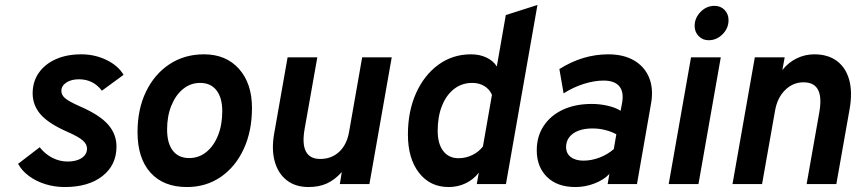

<svg xmlns="http://www.w3.org/2000/svg" viewBox="-20 -742 3458 774"><path d="M241.2 12Q199.8 12 162.5 0.3Q125.2 -11.3 96.7 -32.5Q68.1 -53.6 53 -81.6L140 -148.4Q162.6 -120 191.9 -105.4Q221.2 -90.8 252.4 -90.8Q288.1 -90.8 309.5 -105.2Q330.8 -119.5 330.8 -143.2Q330.8 -160.6 313.6 -175.8Q296.4 -191 250.8 -211Q175.6 -244 143.6 -280.9Q111.6 -317.9 111.6 -365.6Q111.6 -412.7 136.2 -448.1Q160.8 -483.6 204.9 -503.3Q248.9 -523 307.6 -523Q362.2 -523 408.9 -500.4Q455.7 -477.9 478.2 -440.4L390.8 -376.4Q355.9 -422.4 298 -422.4Q267.5 -422.4 247.4 -409.2Q227.4 -396.1 227.4 -375.4Q227.4 -359.2 242.4 -346.1Q257.5 -333 301.8 -313.4Q381 -279.2 415.3 -240.4Q449.6 -201.6 449.6 -151.2Q449.6 -76.6 393.1 -32.3Q336.6 12 241.2 12Z M733.4 12Q639 12 586.7 -46Q534.4 -104.1 534.4 -209.6Q534.4 -301.8 568.5 -372.4Q602.6 -443 663 -483Q723.5 -523 802.4 -523Q891 -523 943.4 -464.4Q995.8 -405.7 995.8 -307Q995.8 -213.2 962.4 -141.2Q929 -69.2 869.8 -28.6Q810.6 12 733.4 12ZM742.6 -104.8Q781.6 -104.8 811.7 -129.1Q841.8 -153.4 858.9 -196.1Q876 -238.8 876 -293.8Q876 -348.1 852.6 -378Q829.3 -407.8 786.6 -407.8Q748.4 -407.8 718.2 -383.4Q688.1 -358.9 670.9 -316.5Q653.6 -274.1 653.6 -220Q653.6 -164.5 676.7 -134.7Q699.8 -104.8 742.6 -104.8Z M1223.6 12Q1171.5 12 1136.5 -14.9Q1101.5 -41.8 1087.8 -90.1Q1074 -138.4 1085 -202.2L1139.4 -511H1259.2L1208.2 -223.2Q1197.2 -162 1213.1 -131.6Q1229 -101.2 1270.6 -101.2Q1316.5 -101.2 1347.4 -130.1Q1378.3 -159 1387.2 -210.2L1440 -511H1559.2L1469.2 0H1350L1357.8 -48.4Q1329.7 -17 1297.8 -2.5Q1265.9 12 1223.6 12Z M1788.4 12Q1713.7 12 1669.1 -45.5Q1624.4 -102.9 1624.4 -199.8Q1624.4 -293.3 1657.2 -366.4Q1690 -439.4 1747.4 -481.2Q1804.8 -523 1878.4 -523Q1913.2 -523 1940.3 -510.4Q1967.5 -497.9 1982.8 -474.2L2019 -681.2L2146.6 -722L2019.6 0H1902L1910.2 -45.8Q1888.7 -18.3 1857.3 -3.2Q1825.9 12 1788.4 12ZM1828.8 -104.2Q1857.7 -104.2 1884.2 -117.1Q1910.6 -130.1 1926.8 -151.6L1963.2 -359.8Q1953.1 -382.7 1932.3 -395.2Q1911.5 -407.8 1883.8 -407.8Q1842.2 -407.8 1810.8 -383.6Q1779.5 -359.4 1762 -316Q1744.4 -272.6 1744.4 -215Q1744.4 -162.5 1766.7 -133.3Q1788.9 -104.2 1828.8 -104.2Z M2299.8 12Q2226.4 12 2185.1 -28.7Q2143.8 -69.4 2143.8 -136Q2143.8 -192.2 2171.6 -234.3Q2199.4 -276.5 2249.2 -299.8Q2299 -323 2365.6 -323Q2398 -323 2429.8 -315.7Q2461.7 -308.4 2481.8 -295.4L2487.2 -324Q2496.3 -369.6 2477.2 -393.4Q2458.1 -417.2 2413.4 -417.2Q2376 -417.2 2333.7 -403.9Q2291.4 -390.6 2252 -365.6L2235 -463.6Q2282.2 -493.4 2331.5 -508.2Q2380.8 -523 2432 -523Q2493.7 -523 2535.9 -498.4Q2578.2 -473.8 2596.6 -429.4Q2614.9 -384.9 2604.8 -326L2547.8 0H2429.6L2436.6 -40.8Q2413.9 -16.8 2376.6 -2.4Q2339.2 12 2299.8 12ZM2332.2 -94.4Q2363.5 -94.4 2396.1 -106.5Q2428.6 -118.6 2454.4 -141L2464.6 -200.6Q2446 -211.1 2420.9 -217.6Q2395.8 -224.2 2368.2 -224.2Q2335.2 -224.2 2311.4 -214.9Q2287.6 -205.7 2274.8 -188.8Q2262 -172 2262 -149.4Q2262 -123.6 2280.9 -109Q2299.9 -94.4 2332.2 -94.4Z M2675.7 0 2765.7 -511H2885.7L2795.7 0ZM2836.7 -579.8Q2812.8 -579.8 2796.6 -596.3Q2780.3 -612.9 2780.3 -637.4Q2780.3 -669.9 2804.2 -694.1Q2828 -718.4 2860.1 -718.4Q2885.1 -718.4 2901 -702Q2916.9 -685.7 2916.9 -660.8Q2916.9 -628.1 2892.9 -604Q2868.8 -579.8 2836.7 -579.8Z M2932.9 0 3022.9 -511H3143.3L3133.9 -459.6Q3157.9 -490.3 3191.6 -506.6Q3225.3 -523 3262.5 -523Q3318 -523 3354.1 -495.9Q3390.1 -468.9 3403.6 -419.2Q3417 -369.5 3404.9 -301.6L3351.5 0H3231.7L3282.7 -288.4Q3293.6 -349.6 3277.8 -379.9Q3262 -410.2 3219.3 -410.2Q3176.8 -410.2 3145.3 -379.3Q3113.8 -348.4 3104.5 -296.4L3052.1 0Z"/></svg>

Font: Overpass
Style: Italic
Weight: 400
Italic angle: -10°
Designer: Delve Withrington, Dave Bailey, Thomas Jockin
Foundry: Delve Fonts LLC
Version: Version 4.000